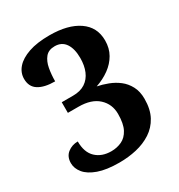

<svg xmlns="http://www.w3.org/2000/svg" viewBox="-173 -842 906 970"><g transform="rotate(-30 279.5 -357.0)"><path d="M243 10Q168 10 120.5 -7Q73 -24 50.5 -51.5Q28 -79 28 -110Q28 -148 53.5 -168Q79 -188 113 -188Q113 -124 147 -92Q181 -60 236 -60Q269 -60 297 -73Q325 -86 342 -118Q359 -150 359 -207Q359 -264 319 -301Q279 -338 204 -338H142V-400H208Q251 -400 279 -418.5Q307 -437 321 -470Q335 -503 335 -547Q335 -601 314 -632Q293 -663 252 -663Q216 -663 197.5 -640.5Q179 -618 172.5 -582.5Q166 -547 166 -508Q104 -508 70 -529.5Q36 -551 36 -597Q36 -633 61 -661.5Q86 -690 135 -707Q184 -724 257 -724Q364 -724 426 -681.5Q488 -639 488 -561Q488 -516 468 -481Q448 -446 413.5 -421Q379 -396 335 -381Q365 -375 396.5 -363Q428 -351 454 -331Q480 -311 496.5 -280Q513 -249 513 -206Q513 -145 490.5 -103.5Q468 -62 429.5 -37Q391 -12 343 -1Q295 10 243 10Z"/></g></svg>

Font: Noto Serif Tamil
Style: Regular
Weight: 400
Designer: Indian Type Foundry, Tom Grace, and the Monotype Design Team
Foundry: Monotype Imaging Inc.
Version: Version 2.003